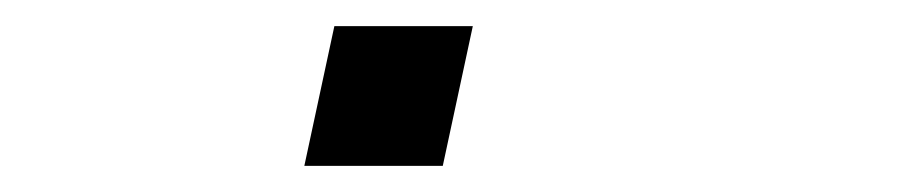

<svg xmlns="http://www.w3.org/2000/svg" viewBox="-20 -127 690 147"><path d="M213 0 236 -107H342L319 0Z"/></svg>

Font: Azeret Mono Thin Light
Style: Italic
Weight: 300
Italic angle: -12°
Version: Version 1.002